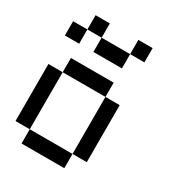

<svg xmlns="http://www.w3.org/2000/svg" viewBox="-143 -645 660 729"><g transform="rotate(30 187.5 -281.0)"><path d="M0 -437.5V-500H62.5V-437.5ZM62.5 -500V-562.5H125V-500ZM125 -437.5V-500H187.5V-437.5ZM187.5 -437.5V-500H250V-437.5ZM250 -500V-562.5H312.5V-500ZM62.5 -312.5V-375H125V-312.5ZM125 -312.5V-375H187.5V-312.5ZM187.5 -312.5V-375H250V-312.5ZM250 -250V-312.5H312.5V-250ZM250 -187.5V-250H312.5V-187.5ZM250 -125V-187.5H312.5V-125ZM250 -62.5V-125H312.5V-62.5ZM187.5 0V-62.5H250V0ZM125 0V-62.5H187.5V0ZM62.5 0V-62.5H125V0ZM0 -62.5V-125H62.5V-62.5ZM0 -125V-187.5H62.5V-125ZM0 -187.5V-250H62.5V-187.5ZM0 -250V-312.5H62.5V-250Z"/></g></svg>

Font: AprilSans
Style: Regular
Weight: 400
Designer: typesprite
Version: Version 1.001;PS 001.001;hotconv 1.0.88;makeotf.lib2.5.64775